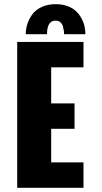

<svg xmlns="http://www.w3.org/2000/svg" viewBox="-20 -901 490 921"><path d="M103.5 -737Q103.5 -762 111.2 -786Q119 -810 135 -832Q151 -854 180.2 -867.5Q209.5 -881 247.5 -881Q278.5 -881 303.2 -872Q328 -863 343.8 -848.2Q359.5 -833.5 370.2 -814.2Q381 -795 385.2 -775.8Q389.5 -756.5 389.5 -737H287.5Q287.5 -744.5 286.5 -752.2Q285.5 -760 282.2 -773Q279 -786 269.8 -794Q260.5 -802 246.5 -802Q205.5 -802 205.5 -737ZM380.5 -578H225.5V-405H337.5V-283H225.5V-122H380.5V0H62.5V-700H380.5Z"/></svg>

Font: League Mono Condensed ExtraBold
Style: Regular
Weight: 800
Width: 1
Designer: Tyler Finck
Foundry: The League of Moveable Type / Tyler Finck
Version: Version 2.210